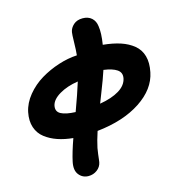

<svg xmlns="http://www.w3.org/2000/svg" viewBox="-136 -833 1136 1213"><g transform="rotate(-15 432.5 -226.5)"><path d="M293.9 259.8Q255.4 259.8 231.7 230.2Q208 200.7 219.2 147Q231.4 89.4 262.2 2.9Q207 -2.4 161.9 -17.8Q116.7 -33.2 81.8 -60.1Q46.9 -86.9 32.2 -130.1Q17.6 -173.3 28.8 -229Q40.5 -285.6 81.5 -335.7Q122.6 -385.7 178.2 -419.2Q233.9 -452.6 296.9 -472.9Q359.9 -493.2 418.9 -496.1Q422.4 -529.3 423.3 -581.1Q424.3 -632.8 426.8 -646Q431.6 -672.4 454.1 -692.6Q476.6 -712.9 514.2 -712.9Q550.3 -712.9 572.8 -692.6Q595.2 -672.4 599.1 -638.2Q606.4 -593.3 594.2 -518.1Q659.7 -511.7 708.3 -495.6Q756.8 -479.5 791.7 -450.9Q826.7 -422.4 839.4 -377.4Q852.1 -332.5 839.8 -272.9Q818.8 -167 707 -93.3Q595.2 -19.5 421.9 -1Q402.8 56.6 393.1 103Q389.6 121.6 387.2 142.1Q384.8 162.6 383.3 175.5Q381.8 188.5 380.9 192.9Q375 222.7 350.3 241.2Q325.7 259.8 293.9 259.8ZM666 -279.8Q672.9 -316.4 644 -336.2Q615.2 -356 557.1 -363.8Q547.9 -335 536.1 -303.5Q524.4 -272 506.3 -225.8Q488.3 -179.7 481.9 -163.1Q560.5 -176.3 608.9 -205.8Q657.2 -235.4 666 -279.8ZM200.2 -226.1Q192.4 -188 223.9 -171.1Q255.4 -154.3 318.8 -151.9Q358.9 -260.7 381.8 -335Q310.1 -324.2 259.3 -294.2Q208.5 -264.2 200.2 -226.1Z"/></g></svg>

Font: Shantell Sans Irregular
Style: Italic
Weight: 800
Italic angle: -11.31°
Designer: Stephen Nixon, Anya Danilova, Shantell Martin
Foundry: Arrow Type
Version: Version 1.006;[9816181b4]